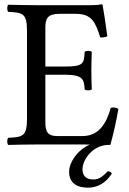

<svg xmlns="http://www.w3.org/2000/svg" viewBox="-20 -669 597 889"><path d="M498 135C494 128 488 124 479 124C457 146 441 162 412 162C375 162 362 141 362 115C362 69 411 2 482 2L481.8 1.8C487.6 1.9 491 2 491 2C505 -48 520 -114 528 -165C517.6 -171 506.1 -173.2 493 -170C473 -98 438 -39 362 -39H246C204 -39 190 -55 190 -102V-323H281C366 -323 369 -300 372 -255C378 -249 399 -249 405 -255C404 -281 403 -308.7 403 -343C403 -371 404 -405 405 -429C399 -435 378 -435 372 -429C369 -374 366 -361 281 -361H190V-541C190 -585 202 -605 256 -605H331C406 -605 422 -565 444 -496C456.4 -494.2 467.2 -496.3 477 -501C472 -542 457 -638 455 -646C455 -648 454 -649 451 -649C434 -646 426 -645 402 -645H147C116.5 -645 58 -646 18 -647C12 -641 12 -620 18 -614C88 -611 105 -606 105 -523V-122C105 -39 88 -34 18 -31C12 -25 12 -4 18 2C55 1 115 0 148 0H363C372.9 0 384.2 0.1 395.9 0.2C335.6 27.2 300 84.6 300 126C300 180 338 200 388 200C429 200 469 180 498 135Z"/></svg>

Font: Libertinus Math
Style: Regular
Weight: 400
Designer: Philipp H. Poll
Foundry: Khaled Hosny
Version: Version 6.2